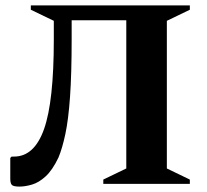

<svg xmlns="http://www.w3.org/2000/svg" viewBox="-20 -680 765 710"><path d="M362 0V-16L447 -57V-605H245V-536Q245 -408 239 -322.5Q233 -237 221.5 -183.5Q210 -130 196 -97Q174 -51 149 -28Q124 -5 98.5 2.5Q73 10 52 10Q30 10 24 4Q18 -2 18 -19V-96L23 -101H32Q107 -101 143 -203Q179 -305 179 -534V-603L94 -644V-660H682V-644L597 -603V-57L682 -16V0Z"/></svg>

Font: Spectral SC
Style: Bold
Weight: 700
Designer: Jean-Baptiste Levee
Foundry: Production Type
Version: Version 2.001